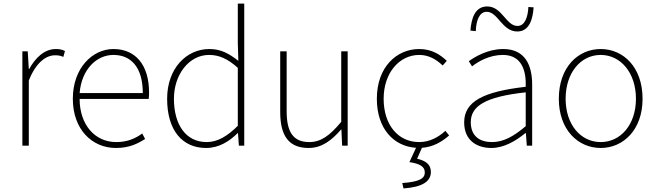

<svg xmlns="http://www.w3.org/2000/svg" viewBox="-20 -814 3670 1073"><path d="M105 0H141V-364C182 -468 240 -505 287 -505C308 -505 317 -503 334 -496L343 -529C325 -538 310 -540 292 -540C229 -540 178 -492 143 -428H141L135 -527H105Z M628 13C706 13 751 -13 791 -37L775 -68C735 -39 690 -20 630 -20C506 -20 425 -122 425 -261H811C813 -274 813 -286 813 -297C813 -453 736 -540 614 -540C497 -540 387 -434 387 -262C387 -90 495 13 628 13ZM425 -294C436 -427 520 -507 614 -507C713 -507 778 -437 778 -294Z M1132 13C1205 13 1264 -26 1308 -70H1310L1315 0H1345V-794H1309V-573L1312 -474C1258 -516 1214 -540 1150 -540C1022 -540 914 -432 914 -262C914 -84 1000 13 1132 13ZM1135 -20C1018 -20 952 -118 952 -262C952 -398 1037 -507 1148 -507C1203 -507 1251 -487 1309 -435V-111C1251 -53 1196 -20 1135 -20Z M1705 13C1778 13 1833 -29 1886 -90H1888L1892 0H1923V-527H1887V-133C1822 -55 1773 -20 1708 -20C1619 -20 1582 -76 1582 -192V-527H1546V-188C1546 -51 1597 13 1705 13Z M2338 12C2399 8 2449 -21 2490 -57L2469 -83C2432 -48 2381 -20 2323 -20C2203 -20 2124 -118 2124 -262C2124 -407 2212 -507 2323 -507C2377 -507 2419 -481 2454 -448L2477 -474C2442 -507 2395 -540 2323 -540C2196 -540 2086 -439 2086 -262C2086 -95 2180 4 2305 12L2268 92C2327 101 2354 117 2354 150C2354 183 2325 202 2228 209L2235 239C2335 232 2388 203 2388 147C2388 103 2357 84 2311 73Z M2726 13C2796 13 2862 -26 2916 -70H2919L2924 0H2954V-341C2954 -448 2916 -540 2792 -540C2706 -540 2633 -496 2600 -472L2618 -443C2652 -470 2715 -507 2790 -507C2899 -507 2921 -414 2918 -329C2681 -302 2574 -247 2574 -130C2574 -30 2644 13 2726 13ZM2729 -20C2665 -20 2611 -50 2611 -131C2611 -220 2689 -273 2918 -298V-109C2849 -50 2792 -20 2729 -20ZM2871 -638C2940 -638 2958 -711 2962 -773L2933 -775C2930 -718 2913 -669 2872 -669C2808 -669 2786 -778 2703 -778C2632 -778 2614 -707 2609 -643L2639 -640C2641 -700 2659 -748 2700 -748C2763 -748 2786 -638 2871 -638Z M3337 13C3463 13 3571 -88 3571 -262C3571 -439 3463 -540 3337 -540C3211 -540 3103 -439 3103 -262C3103 -88 3211 13 3337 13ZM3337 -20C3225 -20 3141 -118 3141 -262C3141 -407 3225 -507 3337 -507C3449 -507 3534 -407 3534 -262C3534 -118 3449 -20 3337 -20Z"/></svg>

Font: Noto Sans CJK Thin
Style: Regular
Weight: 100
Designer: Ryoko NISHIZUKA (kana & ideographs); Paul D. Hunt (Latin, Greek & Cyrillic); Wenlong ZHANG (bopomofo); Sandoll Communica
Foundry: Adobe Systems Incorporated
Version: Version 1.000;PS 1;hotconv 1.0.78;makeotf.lib2.5.61930